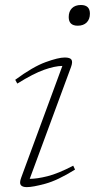

<svg xmlns="http://www.w3.org/2000/svg" viewBox="-20 -758 389 788"><path d="M262 -688Q262 -711 275.2 -724.2Q288.5 -737.5 312 -737.5Q349 -737.5 349 -702Q349 -679 335.8 -665.8Q322.5 -652.5 299 -652.5Q262 -652.5 262 -688ZM67 -29 236 -487.5Q204.5 -487 160.8 -471.5Q117 -456 51 -415L42.5 -430.5Q115 -484 167.2 -503Q219.5 -522 245.5 -522Q268 -522 273.5 -512.8Q279 -503.5 271.5 -483L102 -24Q132 -24 175 -34.8Q218 -45.5 280.5 -78L288 -62Q216.5 -17.5 165.5 -3.8Q114.5 10 90 10Q71.5 10 65.2 1.2Q59 -7.5 67 -29Z"/></svg>

Font: Newsreader 6pt ExtraLight
Style: Italic
Weight: 275
Italic angle: -17°
Designer: Hugues Gentile
Foundry: Production Type
Version: Version 1.003; ttfautohint (v1.8.3)